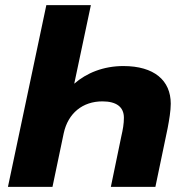

<svg xmlns="http://www.w3.org/2000/svg" viewBox="-20 -730 700 750"><path d="M335 -710H161L11 0H185L229 -210C246 -288 303 -334 380 -334C435 -334 464 -312 464 -270C464 -246 460 -224 454 -198L413 0H587L635 -230C641 -262 647 -297 647 -325C647 -416 582 -472 462 -472C384 -472 318 -445 270 -403Z"/></svg>

Font: Geist ExtraBold
Style: Italic
Weight: 800
Italic angle: -12°
Designer: Basement.studio, Andrés Briganti, Mateo Zaragoza
Foundry: Basement.studio, Vercel, Andrés Briganti, Guido Ferreyra, Mateo Zaragoza
Version: Version 1.500